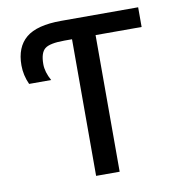

<svg xmlns="http://www.w3.org/2000/svg" viewBox="-81 -807 842 883"><g transform="rotate(-10 339.5 -365.0)"><path d="M297 -638H262Q193 -638 170 -619.5Q147 -601 147 -548Q147 -511 170 -470H67Q47 -514 47 -560Q47 -645 98 -687.5Q149 -730 262 -730H622V-638H407V0H297Z"/></g></svg>

Font: Mplus 1p Medium
Style: Regular
Weight: 500
Version: Version 1.061